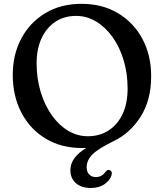

<svg xmlns="http://www.w3.org/2000/svg" viewBox="-20 -736 835 978"><path d="M395.5 -716.5Q501 -716.5 581 -668.8Q661 -621 705.5 -537.8Q750 -454.5 750 -348Q750 -226 696.2 -141.5Q642.5 -57 558.5 -17Q480.5 21 451 50.5Q421.5 80 421.5 115.5Q421.5 140.5 435 153.2Q448.5 166 468 166Q482 166 495 159.8Q508 153.5 516.5 140Q527 127.5 537 130Q543 131 547.5 138Q552 145 547.5 157.5Q540.5 182 512.8 201.8Q485 221.5 443 221.5Q394.5 221.5 366.5 196.8Q338.5 172 338.5 131Q338.5 66.5 419.5 17.5Q407.5 18 397.5 18Q292 18 212.8 -29.8Q133.5 -77.5 89.2 -161.8Q45 -246 45 -355Q45 -458 88.5 -539.8Q132 -621.5 210.8 -669Q289.5 -716.5 395.5 -716.5ZM630 -285Q630 -361.5 610 -428.5Q590 -495.5 554 -546.2Q518 -597 470.2 -626Q422.5 -655 367.5 -655Q306.5 -655 261.5 -624.8Q216.5 -594.5 191.5 -540.5Q166.5 -486.5 166.5 -414Q166.5 -336 187 -268.5Q207.5 -201 243.2 -150Q279 -99 326.2 -70.5Q373.5 -42 427.5 -42Q487.5 -42 533.2 -71.5Q579 -101 604.5 -155.5Q630 -210 630 -285Z"/></svg>

Font: Fraunces 9pt S100
Style: Regular
Weight: 400
Version: Version 1.000; ttfautohint (v1.8.3)